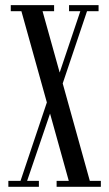

<svg xmlns="http://www.w3.org/2000/svg" viewBox="-20 -720 421 740"><path d="M12.2 0V-22.9H59.1L160.6 -325.2L62.5 -676.8H21.5V-700.2H188.5V-676.8H144L210 -440.4L289.6 -676.8H246.1V-700.2H359.9V-676.8H315.4L221.7 -398.4L326.2 -22.9H368.7V0H198.2V-22.9H245.1L172.9 -282.2L84.5 -22.9H129.9V0Z"/></svg>

Font: Imbue
Style: Regular
Weight: 400
Designer: Tyler Finck
Foundry: Etcetera Type Company
Version: Version 0.910